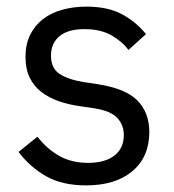

<svg xmlns="http://www.w3.org/2000/svg" viewBox="-20 -548 527 580"><path d="M240 12Q168 12 119.5 -15.5Q71 -43 36 -89L93 -135Q123 -97 160 -76.5Q197 -56 246 -56Q297 -56 325.5 -78Q354 -100 354 -140Q354 -170 334.5 -191.5Q315 -213 264 -221L223 -227Q187 -232 157 -242.5Q127 -253 104.5 -270.5Q82 -288 69.5 -314Q57 -340 57 -376Q57 -414 71 -442.5Q85 -471 109.5 -490Q134 -509 168 -518.5Q202 -528 241 -528Q304 -528 346.5 -506Q389 -484 421 -445L368 -397Q351 -421 318 -440.5Q285 -460 235 -460Q185 -460 159.5 -438.5Q134 -417 134 -380Q134 -342 159.5 -325Q185 -308 233 -300L273 -294Q359 -281 395 -244.5Q431 -208 431 -149Q431 -74 380 -31Q329 12 240 12Z"/></svg>

Font: IBM Plex Sans
Style: Regular
Weight: 400
Designer: Mike Abbink, Paul van der Laan, Pieter van Rosmalen
Foundry: Bold Monday
Version: Version 3.005